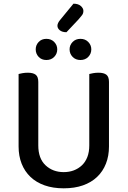

<svg xmlns="http://www.w3.org/2000/svg" viewBox="-20 -1009 693 1043"><path d="M572 -213Q572 -162 555.5 -120Q539 -78 507.5 -48Q476 -18 430.5 -2Q385 14 326 14Q268 14 222.5 -2Q177 -18 145.5 -48Q114 -78 97.5 -120Q81 -162 81 -213V-607Q88 -609 102 -611.5Q116 -614 131 -614Q160 -614 174 -603Q188 -592 188 -564V-219Q188 -148 227.5 -111Q267 -74 326 -74Q356 -74 381 -83.5Q406 -93 425 -111Q444 -129 454.5 -156Q465 -183 465 -219V-607Q472 -609 486 -611.5Q500 -614 515 -614Q544 -614 558 -603Q572 -592 572 -564ZM291 -741Q291 -717 274.5 -700Q258 -683 232 -683Q206 -683 190 -700Q174 -717 174 -741Q174 -764 190 -781Q206 -798 232 -798Q258 -798 274.5 -781Q291 -764 291 -741ZM476 -741Q476 -717 459.5 -700Q443 -683 417 -683Q391 -683 374.5 -700Q358 -717 358 -741Q358 -764 374.5 -781Q391 -798 417 -798Q443 -798 459.5 -781Q476 -764 476 -741ZM379 -989Q405 -989 419 -976.5Q433 -964 433 -950Q433 -936 425.5 -926.5Q418 -917 406 -903L341 -834Q318 -834 305 -844.5Q292 -855 292 -869Q292 -883 306 -900Z"/></svg>

Font: Baloo 2 Medium
Style: Regular
Weight: 500
Designer: Sarang Kulkarni and Ek Type
Foundry: Ek Type
Version: Version 1.640;hotconv 1.0.111;makeotfexe 2.5.65597; ttfautoh